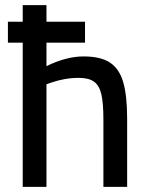

<svg xmlns="http://www.w3.org/2000/svg" viewBox="-20 -732 582 752"><path d="M69 -565H11V-647H69V-712H162V-647H313V-565H162V-473Q240 -511 307 -511Q374 -511 410.5 -487Q447 -463 462.5 -410.5Q478 -358 478 -266V0H385V-264Q385 -328 377 -362.5Q369 -397 348.5 -412Q328 -427 288 -427Q234 -427 179 -408L162 -402V0H69Z"/></svg>

Font: Cairo SemiBold
Style: Regular
Weight: 600
Designer: Mohamed Gaber, the designers of Titillium
Foundry: Kief Type Foundry
Version: Version 2.009; ttfautohint (v1.5.33-1714) -l 8 -r 50 -G 200 